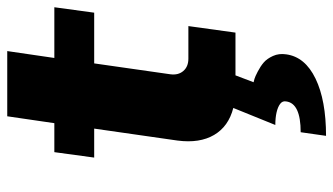

<svg xmlns="http://www.w3.org/2000/svg" viewBox="-215 -455 920 530"><g transform="rotate(-90 245.0 -190.0)"><path d="M212 -6Q161 -19 137.5 -59Q114 -99 122 -160L155 -390H75L90 -500H170L189 -630H369L350 -500H490L475 -390H335L305 -180Q302 -158 314 -144Q326 -130 348 -130H438L420 0H302L283 50Q287 51 292.5 52.5Q298 54 312.5 61.5Q327 69 337.5 78Q348 87 355.5 103.5Q363 120 360 140Q353 192 293 221Q233 250 135 250L145 180Q225 180 230 140Q232 130 223.5 123.5Q215 117 200 113.5Q185 110 165 110Z"/></g></svg>

Font: Fivo Sans Modern Heavy
Style: Regular
Weight: 900
Designer: Alexander Slobzheninov
Foundry: Alexander Slobzheninov
Version: 1.0